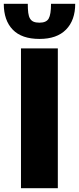

<svg xmlns="http://www.w3.org/2000/svg" viewBox="-61 -996 418 1016"><path d="M50 -740H245V0H50ZM148 -790Q54 -790 6.5 -839Q-41 -888 -41 -976H86Q86 -947 88.5 -928Q91 -909 98 -897.5Q105 -886 117 -881Q129 -876 148 -876Q184 -876 196.5 -897.5Q209 -919 209 -976H337Q337 -889 288.5 -839.5Q240 -790 148 -790Z"/></svg>

Font: Encode Sans Compressed
Style: Black
Weight: 900
Designer: Pablo Impallari, Andres Torresi
Foundry: Pablo Impallari, Andres Torresi
Version: Version 1.000; ttfautohint (v1.00) -l 8 -r 50 -G 200 -x 14 -